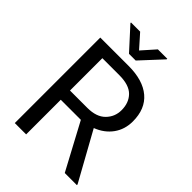

<svg xmlns="http://www.w3.org/2000/svg" viewBox="-257 -1015 1129 1129"><g transform="rotate(45 308.0 -450.5)"><path d="M498 0 343.8 -288.1H176.8V0H82.5V-710.9H317.9Q437.5 -710.9 502.2 -656.2Q566.9 -601.6 566.9 -497.6Q566.9 -431.2 531 -381.6Q495.1 -332 431.6 -307.6L598.6 -5.9V0ZM317.9 -633.8H176.8V-364.7H320.8Q396.5 -364.7 434.8 -403.6Q473.1 -442.4 473.1 -497.6Q473.1 -559.1 436.3 -596.4Q399.4 -633.8 317.9 -633.8ZM223.6 -901.4 297.4 -818.4 371.1 -901.4H449.2V-896.5L325.2 -762.7H269.5L147.5 -896.5V-901.4Z"/></g></svg>

Font: Vazirmatn RD UI FD
Style: Regular
Weight: 400
Designer: Saber Rastikerdar
Foundry: Saber Rastikerdar
Version: Version 33.003